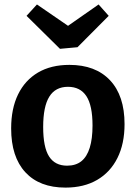

<svg xmlns="http://www.w3.org/2000/svg" viewBox="-20 -841 617 873"><path d="M295.7 -546Q414.3 -546 480.3 -476Q546.3 -406 546.3 -276.7Q546.3 -187.3 514 -122.7Q481.7 -58 421.7 -23Q361.7 12 277.7 12Q159.7 12 95.2 -57.8Q30.7 -127.7 30.7 -257Q30.7 -347.3 62.2 -411.8Q93.7 -476.3 152.8 -511.2Q212 -546 295.7 -546ZM289 -446.3Q232 -446.3 204.2 -401.5Q176.3 -356.7 176.3 -263.7Q176.3 -171.3 203.2 -129.5Q230 -87.7 285 -87.7Q324.7 -87.7 350 -108Q375.3 -128.3 388 -169.2Q400.7 -210 400.7 -270.3Q400.7 -361.3 372.8 -403.8Q345 -446.3 289 -446.3ZM428.3 -820.7 474.3 -769 332.3 -626.3 252.7 -619 100.7 -769 148 -820.7 339.3 -689.3 242.3 -690.7Z"/></svg>

Font: Bitter Thin
Style: Regular
Weight: 100
Designer: Sol Matas, and Bitter project Authors
Foundry: Sol Matas
Version: Version 2.002